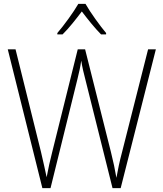

<svg xmlns="http://www.w3.org/2000/svg" viewBox="-20 -968 841 988"><path d="M420 -948H383C359 -906 308 -836 275 -798V-791H302C335 -823 373 -872 401 -909C430 -871 467 -824 500 -791H526V-798C497 -832 444 -905 420 -948ZM782 -714H742L608 -185C595 -136 587 -98 579 -53C571 -99 564 -133 551 -185L418 -714H380L249 -187C238 -145 228 -99 220 -56C213 -90 204 -130 191 -186L60 -714H20L198 0H240L379 -563C387 -596 393 -621 398 -656C404 -618 411 -591 421 -552L559 0H601Z"/></svg>

Font: Noto Sans Myanmar SemiCondensed ExtraLight
Style: Regular
Weight: 200
Width: 4
Designer: Monotype Design Team
Foundry: Monotype Imaging Inc.
Version: Version 2.107